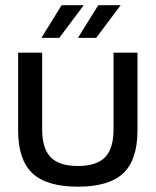

<svg xmlns="http://www.w3.org/2000/svg" viewBox="-20 -700 591 729"><path d="M48.8 -205.1V-500H140.1V-209Q140.1 -136.2 172.4 -103Q204.6 -69.8 275.9 -69.8Q346.7 -69.8 378.9 -103Q411.1 -136.2 411.1 -209V-500H502V-205.1Q502 -93.3 448 -42.2Q394 8.8 275.9 8.8Q157.2 8.8 103 -42.2Q48.8 -93.3 48.8 -205.1ZM137.2 -556.2 213.9 -680.2H297.9L205.1 -556.2ZM275.9 -556.2 353 -680.2H438L345.2 -556.2Z"/></svg>

Font: LT Wave Text
Style: Regular
Weight: 400
Designer: Daniel Lyons
Version: Version 2.5 (Glyphs App)